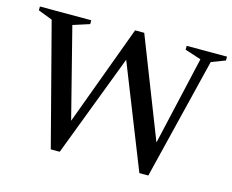

<svg xmlns="http://www.w3.org/2000/svg" viewBox="-103 -817 1165 963"><g transform="rotate(15 480.0 -335.0)"><path d="M692 8 481 -524 278.5 8H232L68 -621.5L-6 -650V-670H260.5V-650L175 -622.5L293.5 -157L486 -678H533.5L735 -162.5L840 -622.5L756 -650V-670H965.5V-650L893.5 -622.5L738.5 8Z"/></g></svg>

Font: Newsreader Text Medium
Style: Regular
Weight: 500
Designer: Hugues Gentile
Foundry: Production Type
Version: Version 1.002